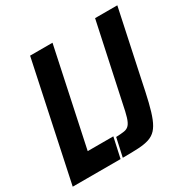

<svg xmlns="http://www.w3.org/2000/svg" viewBox="-159 -834 970 980"><g transform="rotate(-30 326.0 -344.0)"><path d="M-4 0 142 -688H274L153 -119H304L278 0ZM291 0 315 -109Q346 -110 364 -113Q382 -116 393 -128.5Q404 -141 412 -167.5Q420 -194 429 -240L525 -688H656L574 -303Q559 -229 546.5 -177.5Q534 -126 520.5 -92.5Q507 -59 489.5 -40Q472 -21 446 -12.5Q420 -4 382.5 -2Q345 0 291 0Z"/></g></svg>

Font: Saira Condensed
Style: Bold Italic
Weight: 700
Width: 3
Italic angle: -12°
Designer: Hector Gatti with collaboration of the Omnibus-Type team
Foundry: Omnibus-Type
Version: Version 1.101